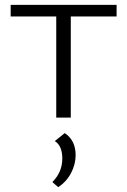

<svg xmlns="http://www.w3.org/2000/svg" viewBox="-20 -485 525 792"><path d="M461 -465V-417H272V0H212V-417H24V-465ZM247 64Q292 94 292 155Q292 193 273 229Q254 265 220 287L196 266Q237 225 237 169Q237 116 206 97Z"/></svg>

Font: EauTestSC Semilight
Style: Regular
Weight: 300
Designer: Christian Thalmann (Catharsis Fonts)
Version: Version 0.001;PS 000.001;hotconv 1.0.88;makeotf.lib2.5.64775